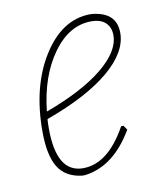

<svg xmlns="http://www.w3.org/2000/svg" viewBox="-61 -507 475 563"><g transform="rotate(-10 177.0 -226.0)"><path d="M293 -105Q235 -6 148 5H139Q90 -1 68.5 -36.5Q47 -72 47 -143Q47 -276 103 -365.5Q159 -455 242 -457H247Q322 -451 322 -388Q322 -331 257 -276Q192 -221 68 -176Q67 -167 67 -148Q67 -16 146 -16Q221 -16 277 -118H284ZM244 -436Q178 -436 129.5 -369Q81 -302 70 -198Q181 -239 241 -288Q301 -337 301 -385Q301 -408 286.5 -422Q272 -436 244 -436Z"/></g></svg>

Font: Alegreya Sans Thin
Style: Italic
Weight: 100
Italic angle: -7°
Designer: Juan Pablo del Peral
Foundry: Huerta Tipografica
Version: Version 2.007